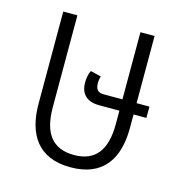

<svg xmlns="http://www.w3.org/2000/svg" viewBox="-88 -630 690 721"><g transform="rotate(15 257.0 -269.0)"><path d="M248 10C375 10 426 -71 426 -190V-243H476V-287H426V-548H371V-287H297C274 -287 266 -301 266 -322C266 -332 268 -343 270 -349L229 -359C223 -348 219 -329 219 -312C219 -273 239 -243 293 -243H371V-191C371 -91 333 -38 249 -38C164 -38 126 -91 126 -191V-548H71V-190C71 -71 122 10 248 10Z"/></g></svg>

Font: Noto Sans Thai Cond Light
Style: Regular
Weight: 300
Width: 3
Designer: Monotype Design Team
Foundry: Monotype Imaging Inc.
Version: Version 2.002